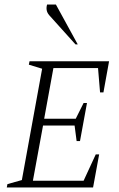

<svg xmlns="http://www.w3.org/2000/svg" viewBox="-20 -832 526 852"><path d="M10 0 13 -15 77 -33 167 -527 108 -545 111 -560H464L439 -422H424L415 -530H217L176 -305H316L351 -375H366L335 -206H320L311 -275H171L126 -30H351L405 -147H420L393 0ZM315 -635 198 -765Q181 -785 189 -812H228L325 -635Z"/></svg>

Font: Spectral SC ExtraLight
Style: Italic
Weight: 275
Italic angle: -10°
Designer: Jean-Baptiste Levee
Foundry: Production Type
Version: Version 2.001